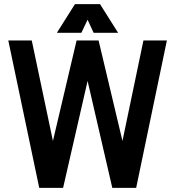

<svg xmlns="http://www.w3.org/2000/svg" viewBox="-20 -905 844 925"><path d="M570 -226 671 -710H784L636 0H521L402 -515L284 0H169L20 -710H133L235 -226L349 -710H455ZM462 -885 549 -747H431L402 -810L372 -747H254L341 -885Z"/></svg>

Font: Akshar Medium
Style: Regular
Weight: 500
Designer: Tall Chai
Foundry: Tall Chai
Version: Version 1.000